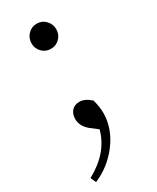

<svg xmlns="http://www.w3.org/2000/svg" viewBox="-194 -576 707 866"><g transform="rotate(-30 159.0 -143.5)"><path d="M34.2 233.4 21.5 205.1Q138.7 141.6 167 35.2L129.9 6.8Q94.7 -22.5 94.7 -59.6Q94.7 -84 108.4 -100.6Q123 -118.2 149.4 -118.2Q177.7 -118.2 208 -90.8Q218.8 -52.7 218.8 -21.5Q218.8 61.5 162.1 134.8Q110.4 201.2 34.2 233.4ZM159.2 -519.5Q186.5 -519.5 205.1 -500Q223.6 -480.5 223.6 -453.6Q223.6 -426.8 205.1 -407.7Q186.5 -388.7 159.2 -388.7Q131.8 -388.7 113.3 -407.7Q94.7 -426.8 94.7 -453.6Q94.7 -480.5 113.3 -500Q131.8 -519.5 159.2 -519.5Z"/></g></svg>

Font: Bpmf Zihi Only R
Style: R
Weight: 400
Foundry: But Ko
Version: Version 1.320